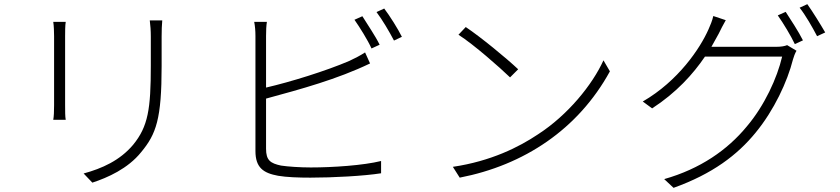

<svg xmlns="http://www.w3.org/2000/svg" viewBox="-20 -846 4040 923"><path d="M700 -748C703 -725 705 -699 705 -670V-530C705 -322 692 -238 620 -150C556 -74 470 -36 382 -12L424 32C497 8 595 -35 659 -115C731 -202 757 -274 757 -529V-670C757 -700 758 -726 760 -748ZM236 -741C239 -724 240 -689 240 -672V-340C240 -312 239 -285 236 -270H296C293 -285 293 -313 293 -340V-672C293 -691 293 -724 296 -741Z M1790 -788C1818 -751 1851 -695 1874 -651L1912 -669C1894 -706 1853 -771 1827 -805ZM1805 -631C1784 -674 1746 -729 1722 -768L1684 -751C1710 -714 1748 -653 1766 -613ZM1259 -372C1428 -418 1601 -465 1759 -541L1735 -594C1712 -579 1687 -566 1659 -553C1547 -505 1376 -452 1259 -425V-673C1259 -701 1260 -721 1263 -741H1202C1206 -721 1208 -698 1208 -673V-120C1208 -40 1246 -14 1317 -1C1357 6 1416 8 1472 8C1581 8 1730 0 1812 -13V-72C1727 -51 1581 -41 1474 -41C1422 -41 1364 -45 1331 -50C1280 -61 1259 -75 1259 -131Z M2184 -679C2259 -631 2382 -522 2432 -474L2471 -513C2416 -565 2291 -668 2219 -716ZM2190 8C2499 -52 2759 -224 2912 -503L2881 -556C2828 -439 2710 -293 2566 -200C2475 -139 2340 -71 2157 -44Z M3824 -809C3853 -772 3885 -716 3908 -672L3947 -690C3925 -728 3888 -788 3861 -826ZM3719 -772C3746 -734 3782 -674 3801 -634L3840 -652C3819 -694 3781 -752 3757 -789ZM3400 -621 3435 -684C3444 -703 3457 -728 3469 -749L3409 -769C3405 -749 3393 -720 3386 -705C3346 -614 3241 -457 3070 -358L3115 -325C3232 -401 3312 -490 3369 -574H3740C3716 -471 3655 -338 3570 -238C3477 -125 3346 -34 3173 15L3218 57C3405 -10 3525 -101 3613 -209C3701 -316 3765 -453 3792 -560C3795 -571 3802 -591 3809 -602L3764 -629C3752 -624 3735 -621 3712 -621Z"/></svg>

Font: Spoqa Han Sans Neo Light
Style: Regular
Weight: 300
Designer: [Spoqa Han Sans Neo] Dong-huui Kim ___ Younghwa Kang ___ Yujin Lee ___ [Noto Sans] Ryoko NISHIZUKA ____ (kana & ideograp
Foundry: Spoqa (http://www.spoqa-han-sans.com)
Version: Version 1.100;hotconv 1.0.109;makeotfexe 2.5.65596